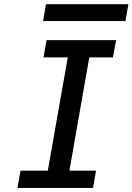

<svg xmlns="http://www.w3.org/2000/svg" viewBox="-20 -922 650 942"><path d="M80.5 -84.5H214.5L312.5 -640.5H193.5L208.5 -725H549.5L534 -640.5H418L320.5 -84.5H451L436.5 0H65.5ZM205.5 -901.5H610L595.5 -818.5H191.5Z"/></svg>

Font: JuliaMono Medium
Style: Italic
Weight: 500
Italic angle: -9°
Monospace: yes
Designer: cormullion
Foundry: corm
Version: Version 0.054; ttfautohint (v1.8.4)